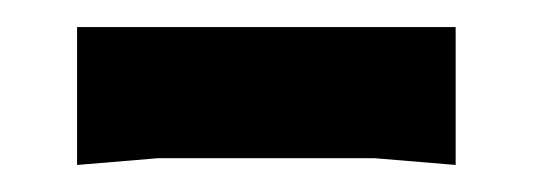

<svg xmlns="http://www.w3.org/2000/svg" viewBox="-20 -330 394 142"><path d="M37 -208V-310H317V-208L257 -213H97Z"/></svg>

Font: AR One Sans SemiBold
Style: Regular
Weight: 600
Designer: Niteesh Yadav
Foundry: Niteesh Yadav
Version: Version 1.001;gftools[0.9.33]